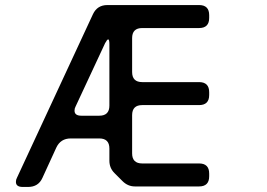

<svg xmlns="http://www.w3.org/2000/svg" viewBox="-20 -731 1056 760"><path d="M43 -11Q43 9 70 9H91Q132 9 148 -27L203 -147Q220 -183 260 -183H373Q413 -183 413 -143V-95Q413 -66 433 -46L465 -14Q486 7 514 7H768Q808 7 808 -33V-44Q808 -84 768 -84H543Q503 -84 503 -124V-275Q503 -315 543 -315H768Q808 -315 808 -355V-366Q808 -406 768 -406H543Q503 -406 503 -446V-580Q503 -620 543 -620H768Q808 -620 808 -660V-671Q808 -711 768 -711H405Q365 -711 348 -675L47 -27Q43 -20 43 -11ZM275 -293Q275 -302 279 -309L396 -560Q404 -575 408 -575Q413 -575 413 -556V-313Q413 -273 373 -273H302Q275 -273 275 -293Z"/></svg>

Font: WDXL Lubrifont TC
Style: Regular
Weight: 400
Designer: [WDXL Lubrifont] Copyright 2020-2022 (c) NightFurySL2001, Skr-ZERO; [ZCOOL QingKe HuangYou] Copyright 2018-2022 (c) The 
Version: Version 2.001;hotconv 1.1.1;makeotfexe 2.6.0